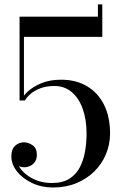

<svg xmlns="http://www.w3.org/2000/svg" viewBox="-20 -824 540 854"><path d="M216 10Q165 10 123 -9.8Q81 -29.5 55.8 -61.2Q30.5 -93 30.5 -129Q30.5 -160 47.2 -175.5Q64 -191 87 -191Q106 -191 125 -178Q144 -165 144 -135Q144 -117.5 136 -105.2Q128 -93 115 -86.5Q102 -80 87 -80Q77.5 -80 67.5 -83.5Q57.5 -87 49.5 -93.2Q41.5 -99.5 36.5 -108.8Q31.5 -118 31.5 -129H51Q51 -107.5 63 -86.2Q75 -65 96.8 -47.8Q118.5 -30.5 147.5 -20.2Q176.5 -10 211 -10Q259.5 -10 289.8 -29.8Q320 -49.5 336.2 -82Q352.5 -114.5 358.8 -153.2Q365 -192 365 -230Q365 -292 348 -339.8Q331 -387.5 299 -414.5Q267 -441.5 222.5 -441.5Q186 -441.5 159.2 -431.2Q132.5 -421 115.5 -406Q98.5 -391 90.5 -377H72.5Q80.5 -395.5 103.8 -417Q127 -438.5 164.2 -454Q201.5 -469.5 252 -469.5Q317.5 -469.5 366.5 -440.8Q415.5 -412 442.5 -358.5Q469.5 -305 469.5 -230Q469.5 -181.5 451.2 -138Q433 -94.5 399.2 -61.2Q365.5 -28 319 -9Q272.5 10 216 10ZM67 -377V-750H415.5V-804.5H435V-660H86.5V-377Z"/></svg>

Font: Bodoni Moda 11pt
Style: Regular
Weight: 400
Version: Version 2.004